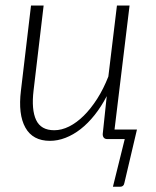

<svg xmlns="http://www.w3.org/2000/svg" viewBox="-20 -518 580 715"><path d="M462.5 -497.5 406.5 -35.5H490L443.5 162Q442.5 169.5 438.2 173.5Q434 177.5 427 177.5H400.5L444.5 0H380.5Q371 0 366.8 -5Q362.5 -10 362.5 -18.5L377.5 -160Q357 -120.5 332.2 -89.5Q307.5 -58.5 280.2 -37.2Q253 -16 224 -4.8Q195 6.5 166 6.5Q102 6.5 74.5 -42.8Q47 -92 58 -181L95.5 -497.5H142.5L105 -181Q96.5 -109.5 114.5 -71.2Q132.5 -33 182 -33Q209.5 -33 237.5 -47Q265.5 -61 292 -87.2Q318.5 -113.5 342 -150.2Q365.5 -187 383.5 -233L415.5 -497.5Z"/></svg>

Font: Lato Light
Style: Italic
Weight: 300
Italic angle: -7°
Designer: Lukasz Dziedzic
Foundry: tyPoland Lukasz Dziedzic
Version: Version 2.007; 2014-02-27